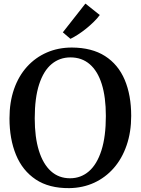

<svg xmlns="http://www.w3.org/2000/svg" viewBox="-20 -1010 764 1042"><path d="M356 11Q246 12 174 -36Q102 -84 66.8 -169.8Q31.5 -255.5 31.5 -367.5Q31.5 -455.5 56.2 -526.5Q81 -597.5 126.5 -647.8Q172 -698 234 -725Q296 -752 370 -752Q478.5 -751.5 550 -705.8Q621.5 -660 656.8 -576.8Q692 -493.5 692 -381Q692 -293.5 667.2 -221.5Q642.5 -149.5 597.5 -98Q552.5 -46.5 491 -18.2Q429.5 10 356 11ZM360 -42.5Q419 -42.5 462.8 -80.5Q506.5 -118.5 530.5 -193.8Q554.5 -269 554.5 -380.5Q554.5 -483 532.2 -553.8Q510 -624.5 467 -661.5Q424 -698.5 362.5 -698.5Q303.5 -698.5 260 -662.2Q216.5 -626 192.5 -552.5Q168.5 -479 168.5 -367.5Q168.5 -265.5 191 -192.8Q213.5 -120 256.2 -81.2Q299 -42.5 360 -42.5ZM362 -799.5 321 -834.5 443.5 -990.5 521.5 -928.5Q508 -910 488.5 -891Q469 -872 447 -854.2Q425 -836.5 403.2 -822.5Q381.5 -808.5 363 -799.5Z"/></svg>

Font: Merriweather 28pt SemiBold
Style: Regular
Weight: 600
Version: Version 2.100